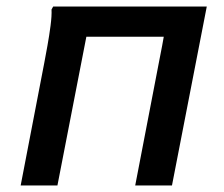

<svg xmlns="http://www.w3.org/2000/svg" viewBox="-20 -565 684 585"><path d="M497 -453H205L220 -545H520ZM43 0 115 -374Q119 -395 124.5 -425.5Q130 -456 134 -486.5Q138 -517 137 -536L142 -545H261L155 0ZM464 -374Q468 -395 474 -425.5Q480 -456 484 -486.5Q488 -517 487 -536L491 -545H610L504 0H392Z"/></svg>

Font: Kufam Medium
Style: Italic
Weight: 500
Italic angle: -11°
Designer: Artur Schmal
Foundry: Original Type
Version: Version 1.301; ttfautohint (v1.8.3)